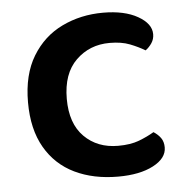

<svg xmlns="http://www.w3.org/2000/svg" viewBox="-42 -527 567 582"><g transform="rotate(-5 241.0 -235.5)"><path d="M304 -392Q243 -392 201.5 -351.5Q160 -311 160 -234Q160 -159 200 -119Q240 -79 303 -79Q341 -79 367 -89Q393 -99 413 -111Q427 -102 435 -90.5Q443 -79 443 -62Q443 -29 402 -7.5Q361 14 295 14Q220 14 163 -13.5Q106 -41 74 -96.5Q42 -152 42 -234Q42 -318 76 -374Q110 -430 167 -457.5Q224 -485 292 -485Q357 -485 397.5 -462Q438 -439 438 -407Q438 -392 430 -380Q422 -368 411 -360Q391 -372 365.5 -382Q340 -392 304 -392Z"/></g></svg>

Font: BalooTamma2SemiBold
Style: Regular
Weight: 600
Designer: Divya Kowshik, Shuchita Grover and Ek Type
Foundry: Ek Type
Version: Version 1.700